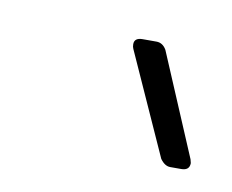

<svg xmlns="http://www.w3.org/2000/svg" viewBox="-33 -738 249 206"><g transform="rotate(10 91.5 -635.0)"><path d="M183 -578Q183 -570 174 -570H162Q156 -570 151 -577L101 -688Q100 -690 100 -693Q100 -700 109 -700H124Q131 -700 135 -693L182 -582Z"/></g></svg>

Font: Barlow Semi Condensed ExLight
Style: Italic
Weight: 275
Width: 4
Italic angle: -7°
Designer: Jeremy Tribby
Foundry: Tribby Type
Version: Version 1.408